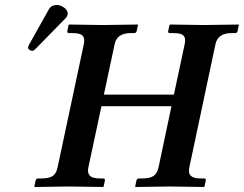

<svg xmlns="http://www.w3.org/2000/svg" viewBox="-20 -745 974 767"><path d="M207 -725.1Q223.1 -725.1 238 -713.1Q252.9 -701.2 250 -687Q248 -678.2 241.7 -671.9L122.1 -549.8Q114.3 -542 109.4 -542Q105.5 -542 101.1 -543.9Q96.7 -545.9 94 -549.3Q91.3 -552.7 92.3 -556.2Q93.8 -562 95.2 -564.9L175.3 -708Q185.1 -725.1 207 -725.1ZM717.8 -568.8Q719.2 -575.7 719.5 -581.3Q719.7 -586.9 718.8 -591.6Q717.8 -596.2 715.3 -599.6Q712.9 -603 709.2 -605.7Q705.6 -608.4 700.2 -609.9Q694.8 -611.3 688 -612.1Q681.2 -612.8 672.4 -612.8H658.2Q650.4 -612.8 651.9 -621.1L657.2 -645L659.7 -647Q756.3 -645 794.9 -645L932.6 -647L934.1 -645L929.2 -621.1Q927.7 -613.3 919.4 -612.8H905.3Q850.1 -612.8 840.8 -568.8L736.3 -76.2Q734.9 -68.8 734.9 -63Q734.9 -57.1 736.3 -52.2Q737.8 -47.4 741.5 -43.7Q745.1 -40 750.5 -37.4Q755.9 -34.7 763.7 -33.4Q771.5 -32.2 781.7 -32.2H795.9Q803.7 -32.2 801.8 -22.9L796.9 0L794.4 2Q693.8 0 658.2 0L521.5 2L520 0L524.9 -22.9Q526.9 -31.7 534.7 -32.2H548.8Q578.6 -32.2 593.3 -42Q607.9 -51.8 613.3 -76.2L665 -320.8H385.3L333 -76.2Q330.6 -65.4 332 -57.4Q333.5 -49.3 338.4 -43.7Q343.3 -38.1 353.5 -35.2Q363.8 -32.2 378.9 -32.2H392.6Q400.4 -32.2 398.9 -22.9L394 0L391.6 2Q291 0 254.9 0L118.7 2L117.2 0L122.1 -22.9Q124 -31.7 131.8 -32.2H146Q175.8 -32.2 190.4 -42Q205.1 -51.8 210 -76.2L314.9 -568.8Q319.8 -592.8 309.6 -602.8Q299.3 -612.8 269.5 -612.8H255.4Q247.6 -612.8 249 -621.1L253.9 -645L256.3 -647Q353 -645 392.1 -645L529.3 -647L531.2 -645L525.9 -621.1Q524.4 -613.3 516.1 -612.8H502.4Q447.3 -612.8 438 -568.8L395 -367.2H674.8Z"/></svg>

Font: Linux Libertine Slanted
Style: Semibold Slanted
Weight: 600
Designer: Philipp H. Poll
Foundry: Philipp H. Poll
Version: Version 5.1.1